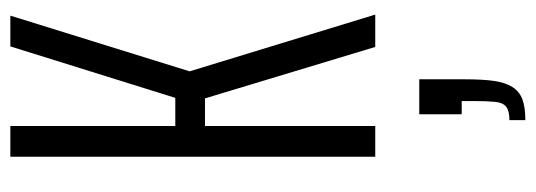

<svg xmlns="http://www.w3.org/2000/svg" viewBox="-344 -384 1011 362"><g transform="rotate(-90 161.0 -202.5)"><path d="M47 0V-688H105V-377H158L255 -688H313L208 -350L315 0H254L157 -321H105V0ZM116 283V253Q133 253 141 247Q149 241 150.5 225.5Q152 210 152 185V163H127V83H193V168Q193 202 190 223.5Q187 245 178.5 258.5Q170 272 155 277.5Q140 283 116 283Z"/></g></svg>

Font: Saira UltraCondensed
Style: Regular
Weight: 400
Width: 1
Designer: Hector Gatti with collaboration of the Omnibus-Type team
Foundry: Omnibus-Type
Version: Version 1.101